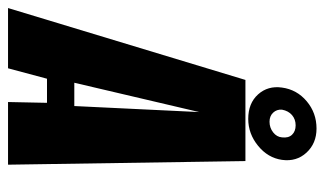

<svg xmlns="http://www.w3.org/2000/svg" viewBox="-219 -623 808 478"><g transform="rotate(90 185.0 -384.0)"><path d="M-34 0 145 -591H347L356 0H200L202 -97H142L116 0ZM152 -165H210L225 -476ZM242 -598Q203 -598 181 -622.5Q159 -647 164 -682Q169 -719 198 -743.5Q227 -768 266 -768Q303 -768 326 -743Q349 -718 344 -682Q339 -647 309 -622.5Q279 -598 242 -598ZM249 -651Q264 -651 275.5 -660Q287 -669 288 -682Q290 -698 281.5 -707Q273 -716 258 -716Q243 -716 232.5 -707Q222 -698 219 -682Q218 -669 226.5 -660Q235 -651 249 -651Z"/></g></svg>

Font: Alumni Sans Thin ExtraBold
Style: Italic
Weight: 800
Italic angle: -8°
Version: Version 1.016